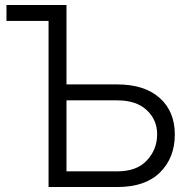

<svg xmlns="http://www.w3.org/2000/svg" viewBox="-20 -749 726 771"><path d="M622 -355Q682 -301 682 -209Q682 -115 622 -56Q563 2 451 2H175V-665H6V-729H247V-410H451Q561 -410 622 -355ZM569 -104Q611 -148 611 -210Q611 -268 569 -307Q527 -346 451 -346H247V-61H451Q529 -61 569 -104Z"/></svg>

Font: Sinter Normal
Style: Regular
Weight: 350
Foundry: Adobe & rsms
Version: Version 1.000